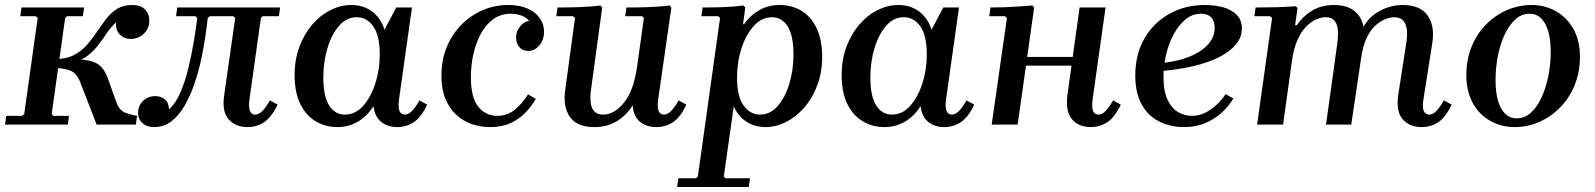

<svg xmlns="http://www.w3.org/2000/svg" viewBox="-39 -499 6387 769"><path d="M168 -42 175 -35H237L233 0H-19L-14 -35H50L58 -42L112 -427L104 -434H42L47 -469H298L293 -434H229L222 -427ZM348 0 283 -168Q268 -208 239.5 -217.5Q211 -227 173 -227L178 -262H241Q287 -262 316 -256.5Q345 -251 363 -234.5Q381 -218 393 -185L428 -87Q440 -56 463 -47.5Q486 -39 510 -35L505 0ZM491 -479Q524 -479 541.5 -461.5Q559 -444 559 -416Q559 -385 537 -364Q515 -343 483 -343Q460 -343 442.5 -359Q425 -375 425 -409Q404 -389 388.5 -366Q373 -343 356 -320.5Q339 -298 316 -279Q293 -260 259 -249Q225 -238 174 -238L178 -262Q224 -262 255 -277.5Q286 -293 308 -318Q330 -343 348.5 -370.5Q367 -398 386 -423Q405 -448 430 -463.5Q455 -479 491 -479Z M578 10Q549 10 531.5 -6Q514 -22 514 -46Q514 -75 533.5 -94.5Q553 -114 584 -114Q603 -114 619.5 -102.5Q636 -91 638 -61Q664 -84 683 -127.5Q702 -171 715 -224.5Q728 -278 737 -331.5Q746 -385 751 -427L744 -434H666L671 -469H1083L1078 -434H1013L1006 -427L960 -100Q956 -67 962.5 -53.5Q969 -40 982 -40Q999 -40 1013.5 -56Q1028 -72 1042 -97L1073 -80Q1048 -29 1018.5 -9.5Q989 10 953 10Q904 10 876.5 -21.5Q849 -53 859 -118L903 -427L895 -434H801L793 -427Q790 -397 783.5 -353Q777 -309 766.5 -260Q756 -211 739.5 -163Q723 -115 700.5 -76Q678 -37 648 -13.5Q618 10 578 10Z M1141 -198Q1141 -261 1160.5 -312.5Q1180 -364 1212.5 -401.5Q1245 -439 1285.5 -459Q1326 -479 1368 -479Q1401 -479 1427.5 -467Q1454 -455 1473 -432.5Q1492 -410 1501 -380L1548 -469H1611L1559 -100Q1555 -67 1561.5 -53.5Q1568 -40 1582 -40Q1598 -40 1612.5 -56Q1627 -72 1641 -97L1672 -80Q1648 -29 1618 -9.5Q1588 10 1552 10Q1513 10 1487.5 -11Q1462 -32 1457 -74Q1431 -33 1394 -11.5Q1357 10 1312 10Q1264 10 1225 -13.5Q1186 -37 1163.5 -83Q1141 -129 1141 -198ZM1256 -188Q1256 -113 1279.5 -76.5Q1303 -40 1342 -40Q1384 -40 1415 -74.5Q1446 -109 1464 -164Q1482 -219 1482 -281Q1482 -357 1456 -393.5Q1430 -430 1390 -430Q1349 -430 1319 -395.5Q1289 -361 1272.5 -306Q1256 -251 1256 -188Z M1924 10Q1884 10 1849 -2.5Q1814 -15 1787 -40.5Q1760 -66 1744.5 -104.5Q1729 -143 1729 -196Q1729 -259 1750.5 -311Q1772 -363 1809.5 -400.5Q1847 -438 1895 -458.5Q1943 -479 1996 -479Q2043 -479 2075 -464.5Q2107 -450 2123.5 -425.5Q2140 -401 2140 -372Q2140 -340 2121.5 -317.5Q2103 -295 2076 -295Q2054 -295 2041 -310.5Q2028 -326 2028 -348Q2028 -375 2046.5 -396Q2065 -417 2092 -417Q2115 -417 2123 -404Q2131 -391 2131 -376L2098 -368Q2098 -392 2085.5 -409.5Q2073 -427 2052.5 -435.5Q2032 -444 2007 -444Q1967 -444 1937 -422.5Q1907 -401 1887 -364Q1867 -327 1857 -282Q1847 -237 1847 -190Q1847 -108 1876.5 -71.5Q1906 -35 1953 -35Q1992 -35 2021.5 -58.5Q2051 -82 2076 -121L2107 -103Q2089 -72 2064 -46.5Q2039 -21 2005 -5.5Q1971 10 1924 10Z M2679 -97 2710 -80Q2686 -29 2656.5 -9.5Q2627 10 2590 10Q2550 10 2524 -11.5Q2498 -33 2495 -77Q2470 -37 2431.5 -13.5Q2393 10 2342 10Q2272 10 2243.5 -31Q2215 -72 2225 -140L2264 -427L2256 -434H2189L2194 -469Q2236 -469 2281 -470.5Q2326 -472 2366 -477L2373 -469L2328 -139Q2324 -110 2327 -87Q2330 -64 2342 -52Q2354 -40 2377 -40Q2422 -40 2460.5 -88.5Q2499 -137 2512 -228L2540 -427L2533 -434H2465L2470 -469Q2513 -469 2558 -470.5Q2603 -472 2643 -477L2650 -469L2597 -100Q2593 -67 2599.5 -53.5Q2606 -40 2620 -40Q2636 -40 2650.5 -56Q2665 -72 2679 -97Z M2673 250 2678 215H2749L2756 208L2845 -427L2838 -434H2770L2775 -469Q2818 -469 2858.5 -470.5Q2899 -472 2939 -477L2946 -469L2937 -402H2941Q2965 -437 3001.5 -458Q3038 -479 3083 -479Q3132 -479 3170.5 -456Q3209 -433 3231.5 -386.5Q3254 -340 3254 -271Q3254 -209 3234.5 -157.5Q3215 -106 3182.5 -68.5Q3150 -31 3109.5 -10.5Q3069 10 3027 10Q2984 10 2950 -12Q2916 -34 2900 -74L2860 208L2867 215H2965L2960 250ZM2913 -188Q2913 -112 2939.5 -76Q2966 -40 3005 -40Q3046 -40 3076 -74.5Q3106 -109 3122.5 -164Q3139 -219 3139 -281Q3139 -356 3116 -393Q3093 -430 3053 -430Q3012 -430 2980.5 -395.5Q2949 -361 2931 -306Q2913 -251 2913 -188Z M3332 -198Q3332 -261 3351.5 -312.5Q3371 -364 3403.5 -401.5Q3436 -439 3476.5 -459Q3517 -479 3559 -479Q3592 -479 3618.5 -467Q3645 -455 3664 -432.5Q3683 -410 3692 -380L3739 -469H3802L3750 -100Q3746 -67 3752.5 -53.5Q3759 -40 3773 -40Q3789 -40 3803.5 -56Q3818 -72 3832 -97L3863 -80Q3839 -29 3809 -9.5Q3779 10 3743 10Q3704 10 3678.5 -11Q3653 -32 3648 -74Q3622 -33 3585 -11.5Q3548 10 3503 10Q3455 10 3416 -13.5Q3377 -37 3354.5 -83Q3332 -129 3332 -198ZM3447 -188Q3447 -113 3470.5 -76.5Q3494 -40 3533 -40Q3575 -40 3606 -74.5Q3637 -109 3655 -164Q3673 -219 3673 -281Q3673 -357 3647 -393.5Q3621 -430 3581 -430Q3540 -430 3510 -395.5Q3480 -361 3463.5 -306Q3447 -251 3447 -188Z M3933 0 3994 -427 3986 -434H3923L3928 -469Q3954 -469 3983 -470Q4012 -471 4041 -473Q4070 -475 4096 -477L4103 -469L4037 0ZM4031 -236 4036 -271H4328L4323 -236ZM4419 -97 4450 -80Q4426 -29 4396 -9.5Q4366 10 4330 10Q4281 10 4254 -22Q4227 -54 4237 -124L4285 -469H4389L4337 -100Q4333 -67 4339.5 -53.5Q4346 -40 4360 -40Q4376 -40 4390.5 -56Q4405 -72 4419 -97Z M4703 10Q4648 10 4603.5 -12.5Q4559 -35 4533.5 -81Q4508 -127 4508 -197Q4508 -281 4544.5 -344.5Q4581 -408 4644.5 -443.5Q4708 -479 4787 -479Q4824 -479 4857.5 -470.5Q4891 -462 4913 -441Q4935 -420 4935 -385Q4935 -350 4911 -321Q4887 -292 4843.5 -270Q4800 -248 4740 -234Q4680 -220 4607 -214V-246Q4663 -251 4704 -264.5Q4745 -278 4772 -297Q4799 -316 4812.5 -338.5Q4826 -361 4826 -385Q4826 -415 4812 -429.5Q4798 -444 4772 -444Q4737 -444 4709.5 -421.5Q4682 -399 4662 -362Q4642 -325 4631.5 -280.5Q4621 -236 4621 -191Q4621 -136 4636.5 -101.5Q4652 -67 4678 -51Q4704 -35 4735 -35Q4773 -35 4809.5 -60Q4846 -85 4870 -122L4901 -105Q4883 -74 4854.5 -48Q4826 -22 4788.5 -6Q4751 10 4703 10Z M5744 -97 5775 -80Q5751 -29 5721.5 -9.5Q5692 10 5655 10Q5606 10 5578.5 -22Q5551 -54 5562 -124L5593 -324Q5598 -353 5596 -377Q5594 -401 5582 -415.5Q5570 -430 5543 -430Q5528 -430 5508.5 -422Q5489 -414 5469.5 -396.5Q5450 -379 5435 -347.5Q5420 -316 5413 -269L5373 0H5272L5317 -324Q5321 -353 5319.5 -377Q5318 -401 5306.5 -415.5Q5295 -430 5270 -430Q5254 -430 5233.5 -421.5Q5213 -413 5193 -393Q5173 -373 5157.5 -338.5Q5142 -304 5135 -252L5100 0H4996L5056 -427L5048 -434H4985L4990 -469Q5029 -469 5070 -470Q5111 -471 5151 -474L5158 -467L5148 -398H5155Q5178 -433 5215.5 -456Q5253 -479 5304 -479Q5355 -479 5385 -455.5Q5415 -432 5422 -391Q5445 -433 5488.5 -456Q5532 -479 5580 -479Q5648 -479 5678 -438Q5708 -397 5698 -329L5662 -100Q5657 -67 5664 -53.5Q5671 -40 5685 -40Q5701 -40 5715.5 -56Q5730 -72 5744 -97Z M6095 -479Q6148 -479 6192 -454.5Q6236 -430 6262.5 -383.5Q6289 -337 6289 -271Q6289 -210 6268 -158.5Q6247 -107 6210.5 -69.5Q6174 -32 6127 -11Q6080 10 6027 10Q5975 10 5930.5 -14.5Q5886 -39 5860 -86Q5834 -133 5834 -198Q5834 -259 5854.5 -310.5Q5875 -362 5911.5 -399.5Q5948 -437 5995.5 -458Q6043 -479 6095 -479ZM6035 -25Q6068 -25 6093 -48Q6118 -71 6135.5 -109.5Q6153 -148 6162.5 -195.5Q6172 -243 6172 -292Q6172 -338 6162.5 -372Q6153 -406 6134 -425Q6115 -444 6088 -444Q6055 -444 6030 -421Q6005 -398 5987 -359.5Q5969 -321 5960 -273.5Q5951 -226 5951 -178Q5951 -131 5960.5 -97Q5970 -63 5989 -44Q6008 -25 6035 -25Z"/></svg>

Font: Brygada 1918 SemiBold
Style: Italic
Weight: 600
Italic angle: -8°
Designer: Mateusz Machalski | Borys Kosmynka | Przemek Hoffer
Foundry: NIEPODLEGLA 2018
Version: Version 3.006